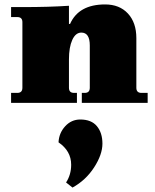

<svg xmlns="http://www.w3.org/2000/svg" viewBox="-20 -464 701 866"><path d="M30 0V-45H58Q81 -45 81 -68V-364Q81 -387 58 -387H30V-432H82Q203 -432 291 -438V-356H296Q335 -444 454 -444Q519 -444 557 -403Q595 -362 595 -292V-68Q595 -45 618 -45H646V0H349V-45H362Q385 -45 385 -68V-259Q385 -317 347 -317Q321 -317 306 -284Q291 -251 291 -196V-68Q291 -45 314 -45H327V0ZM307 382 278 359Q301 324 301 279Q301 217 244 178Q246 136 274 105.5Q302 75 342 75Q392 75 417 105Q442 135 442 184Q442 233 404.5 291Q367 349 307 382Z"/></svg>

Font: Arapey Black
Style: Regular
Weight: 900
Designer: Eduardo Rodriguez Tunni
Foundry: Eduardo Rodriguez Tunni
Version: Version 4.000